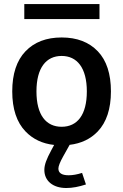

<svg xmlns="http://www.w3.org/2000/svg" viewBox="-20 -713 608 949"><path d="M284.7 -527.8C209 -527.8 149.4 -504.9 106 -459.5C62.5 -414.1 40.5 -347.7 40.5 -261.2C40.5 -174.8 62.5 -108.4 106.4 -63C142.6 -25.4 189.5 -2.9 247.6 3.4L233.4 29.8C210 73.2 199.2 101.1 199.2 127C199.2 181.2 241.7 216.3 307.6 216.3C338.4 216.3 370.1 210 404.8 198.7L385.7 141.6C361.3 149.4 339.4 153.3 319.3 153.3C285.6 153.3 268.6 142.1 268.6 120.1C268.6 108.4 276.4 88.4 292 60.5L324.2 2.9C381.3 -3.9 427.2 -25.9 462.9 -63C506.3 -108.4 528.3 -174.8 528.3 -261.2C528.3 -347.7 506.8 -414.1 463.4 -459.5C419.9 -504.9 360.4 -527.8 284.7 -527.8ZM284.7 -436.5C360.4 -436.5 409.2 -378.4 409.2 -261.2C409.2 -144 361.3 -86.4 284.7 -86.4C208 -86.4 160.2 -144 160.2 -261.2C160.2 -378.4 208.5 -436.5 284.7 -436.5ZM100.1 -692.9V-618.7H471.7V-692.9Z"/></svg>

Font: Estedad SemiBold
Style: Regular
Weight: 600
Designer: Amin Abedi
Version: Version 7.3